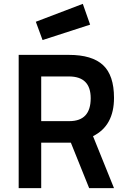

<svg xmlns="http://www.w3.org/2000/svg" viewBox="-20 -977 656 997"><path d="M443 0 348 -236H194V0H77V-692H338Q458 -692 515 -639Q572 -586 572 -469Q572 -324 463 -270L572 0ZM451 -467Q451 -580 338 -580H194V-348H340Q451 -348 451 -467ZM166 -864 410 -957 448 -849 201 -769Z"/></svg>

Font: TitilliumText22L Rg
Style: Bold
Weight: 700
Designer: Campivisivi
Foundry: Campivisivi
Version: 1.000